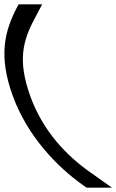

<svg xmlns="http://www.w3.org/2000/svg" viewBox="-141 -718 534 882"><path d="M-62.6 -685 -55.4 -698H52.6L17.3 -631C-37.7 -528 -59.5 -438 -2.2 -277C57 -114 165.3 -2 275.7 75L373.1 144H257.1L241 133C120.7 48 -13.6 -91 -82.2 -277C-149.7 -463 -119.4 -576 -62.6 -685Z"/></svg>

Font: Nordica Plus
Style: NordicaClassicLightOpObl
Weight: 300
Version: Version 1.01